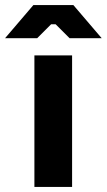

<svg xmlns="http://www.w3.org/2000/svg" viewBox="-69 -739 422 759"><path d="M333 -588 221 -719H63L-49 -588H78L133 -643H151L206 -588ZM67 0H216V-520H67Z"/></svg>

Font: Fixel Display Bold
Style: Bold
Weight: 700
Designer: AlfaBravo + MacPaw
Foundry: Kyrylo Tkachov, Marchela Mozhyna, Serhii Makarenko, Maria Weinstein, Zakhar Kryvoshyya
Version: Version 1.211